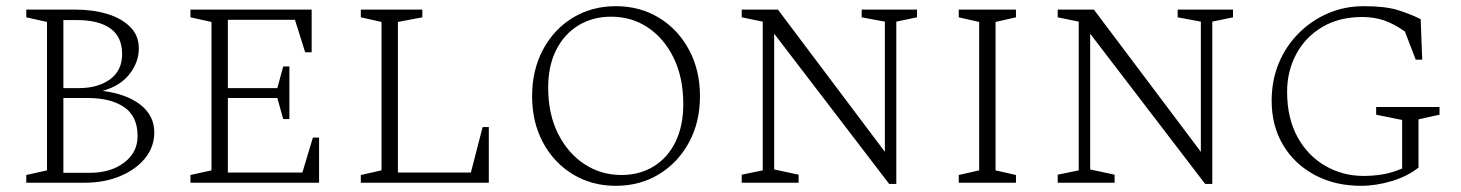

<svg xmlns="http://www.w3.org/2000/svg" viewBox="-20 -591 4726 621"><path d="M65 0V-25L132 -40V-520L65 -535V-560H223Q280 -560 326.5 -546Q373 -532 401 -504Q429 -476 429 -435Q429 -390 399 -351.5Q369 -313 312 -297Q390 -287 434.5 -252Q479 -217 479 -163Q479 -116 449.5 -79.5Q420 -43 369 -21.5Q318 0 254 0ZM230 -526H185V-306H235Q297 -306 336 -334.5Q375 -363 375 -416Q375 -472 337 -499Q299 -526 230 -526ZM264 -274H185V-32H270Q338 -32 381.5 -65Q425 -98 425 -151Q425 -215 381.5 -244.5Q338 -274 264 -274Z M596 0V-25L664 -40V-520L596 -535V-560H988V-422H967L934 -527H717V-306H877L896 -376H916V-206H896L877 -274H717V-33H958L992 -146H1012V0Z M1147 0V-25L1214 -40V-520L1147 -535V-560H1346V-535L1267 -520V-33H1503L1541 -180H1561V0Z M1972 10Q1894 10 1832.5 -27.5Q1771 -65 1736 -130.5Q1701 -196 1701 -280Q1701 -364 1736 -430Q1771 -496 1832.5 -533.5Q1894 -571 1972 -571Q2050 -571 2111.5 -533.5Q2173 -496 2208.5 -430Q2244 -364 2244 -280Q2244 -196 2208.5 -130.5Q2173 -65 2111.5 -27.5Q2050 10 1972 10ZM1990 -25Q2049 -25 2094.5 -53Q2140 -81 2165 -132.5Q2190 -184 2190 -254Q2190 -340 2159 -403.5Q2128 -467 2075.5 -502Q2023 -537 1957 -537Q1897 -537 1851 -509Q1805 -481 1779 -429.5Q1753 -378 1753 -308Q1753 -222 1785 -158.5Q1817 -95 1870.5 -60Q1924 -25 1990 -25Z M2379 0V-26L2447 -40V-521L2379 -535V-560H2496L2842 -100V-521L2767 -535V-560H2946V-535L2879 -521V4H2856L2484 -482V-43L2563 -26V0Z M3081 0V-25L3147 -40V-520L3081 -535V-560H3266V-535L3200 -520V-40L3266 -25V0Z M3401 0V-26L3469 -40V-521L3401 -535V-560H3518L3864 -100V-521L3789 -535V-560H3968V-535L3901 -521V4H3878L3506 -482V-43L3585 -26V0Z M4382 10Q4298 10 4232.5 -25Q4167 -60 4130 -122Q4093 -184 4093 -265Q4093 -331 4116 -386.5Q4139 -442 4180.5 -483.5Q4222 -525 4275.5 -548Q4329 -571 4391 -571Q4459 -571 4499 -559Q4539 -547 4575 -529L4580 -398H4559L4524 -489Q4489 -514 4456.5 -525Q4424 -536 4386 -536Q4311 -536 4256.5 -503.5Q4202 -471 4172.5 -416Q4143 -361 4143 -294Q4143 -209 4176.5 -148Q4210 -87 4266.5 -54.5Q4323 -22 4390 -22Q4422 -22 4452 -27Q4482 -32 4515 -46V-203L4431 -220V-245H4636V-220L4568 -205V-49Q4533 -21 4482 -5.5Q4431 10 4382 10Z"/></svg>

Font: Spectral SC ExtraLight
Style: Regular
Weight: 275
Designer: Jean-Baptiste Levee
Foundry: Production Type
Version: Version 2.001